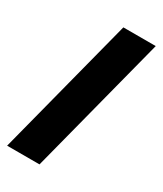

<svg xmlns="http://www.w3.org/2000/svg" viewBox="-179 -768 709 837"><g transform="rotate(30 176.0 -350.0)"><path d="M4 0 185 -700H348L167 0Z"/></g></svg>

Font: Tektur Condensed
Style: Bold
Weight: 700
Width: 3
Designer: Adam Jagosz
Foundry: Adam Jagosz
Version: Version 1.005;gftools[0.9.30]